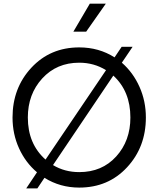

<svg xmlns="http://www.w3.org/2000/svg" viewBox="-20 -1020 870 1054"><path d="M453.1 -846.2H382.8L473.1 -1000H561ZM648.9 -675.8Q710.9 -621.6 745.8 -543.2Q780.8 -464.8 780.8 -375Q780.8 -212.9 677.5 -101.6Q574.2 9.8 415 9.8Q310.1 9.8 224.1 -43.9L185.1 14.2H124L183.1 -74.2Q120.1 -127.4 84.5 -205.8Q48.8 -284.2 48.8 -375Q48.8 -537.1 152.3 -648.4Q255.9 -759.8 415 -759.8Q522.9 -759.8 608.9 -705.1L647.9 -763.2H708ZM132.8 -375Q132.8 -230 230 -144L562 -634.8Q496.1 -675.8 415 -675.8Q291 -675.8 211.9 -589.4Q132.8 -502.9 132.8 -375ZM415 -75.2Q540 -75.2 617.9 -161.1Q695.8 -247.1 695.8 -375Q695.8 -519 602.1 -605L271 -113.8Q335 -75.2 415 -75.2Z"/></svg>

Font: Oakes Grotesk
Style: Regular
Weight: 400
Designer: Samuel Oakes
Foundry: Samuel Oakes
Version: Version 1.0 | wf-rip DC20170320